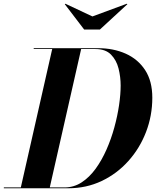

<svg xmlns="http://www.w3.org/2000/svg" viewBox="-58 -1008 835 1028"><path d="M437 -920 621 -988 624 -985.5 477 -850H392.5L289 -985.5L292 -988ZM307.5 0H-37.5V-4.5H53.5L221.5 -745.5H122.5V-750H467.5Q549 -750 614.8 -720.8Q680.5 -691.5 719 -632.8Q757.5 -574 757.5 -485Q757.5 -388.5 723.8 -301Q690 -213.5 629.2 -145.8Q568.5 -78 486.5 -39Q404.5 0 307.5 0ZM452.5 -745.5H376.5L208.5 -4.5H287.5Q337.5 -4.5 379 -31.5Q420.5 -58.5 453.8 -104.2Q487 -150 512.2 -207.2Q537.5 -264.5 554.2 -325.8Q571 -387 579.5 -445.2Q588 -503.5 588 -550Q588 -596 576.8 -641Q565.5 -686 536.2 -715.8Q507 -745.5 452.5 -745.5Z"/></svg>

Font: Bodoni* 36pt
Style: Bold Italic
Weight: 700
Italic angle: -13°
Version: Version 2.3